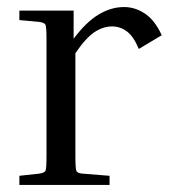

<svg xmlns="http://www.w3.org/2000/svg" viewBox="-20 -525 479 545"><path d="M35 -468V-495H189V-415Q224 -462 259.5 -483.5Q295 -505 332 -505Q364 -505 392 -486Q420 -467 439 -425L374 -386Q359 -422 340 -436Q321 -450 298 -450Q273 -450 248.5 -434Q224 -418 194 -374V-81Q194 -46 197 -39.5Q200 -33 216 -32L291 -26V0H35V-26L90 -32Q106 -34 109 -40Q112 -46 112 -81V-414Q112 -449 109 -455Q106 -461 90 -463Z"/></svg>

Font: Inria Serif
Style: Regular
Weight: 400
Designer: Black Foundry Team
Foundry: Black Foundry
Version: Version 1.000; ttfautohint (v1.8.3)